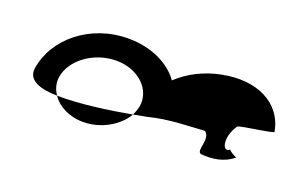

<svg xmlns="http://www.w3.org/2000/svg" viewBox="-63 -788 1411 909"><g transform="rotate(20 642.5 -333.5)"><path d="M90 -274C80 -211 142 -188 233 -186C215 -212 207 -242 212 -274C226 -362 328 -438 441 -438C551 -438 632 -362 618 -274C615 -257 609 -241 601 -225C627 -230 650 -234 669 -238C771 -264 868 -263 948 -269C987 -238 938 -171 967 -159C1027 -154 1084 -162 1130 -201C1122 -203 1089 -222 1091 -227C1059 -198 1035 -268 1084 -340C1099 -351 1269 -369 1259 -378C1233 -516 1099 -580 930 -546C848 -530 774 -492 719 -440C669 -510 574 -556 459 -556C267 -556 114 -428 90 -274ZM233 -186C262 -142 320 -111 391 -111C480 -111 565 -161 601 -225C497 -206 348 -184 233 -186ZM1091 -228V-227ZM1131 -202 1130 -201C1132 -201 1132 -201 1131 -200Z"/></g></svg>

Font: Ampere
Style: ExtIta
Weight: 400
Version: Version 1